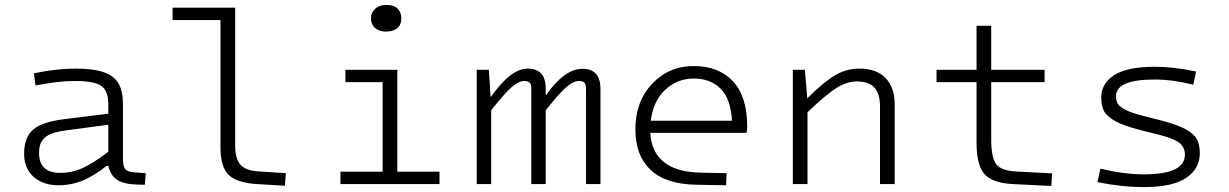

<svg xmlns="http://www.w3.org/2000/svg" viewBox="-20 -741 4950 773"><path d="M475.1 -102.1Q475.1 -71.3 484.4 -60.1Q493.7 -48.8 522 -46.9L566.9 -43.9L563 2.9L530.8 2Q478 0.5 451.7 -16.8Q425.3 -34.2 416 -73.2H409.2Q359.9 -33.7 313.5 -14.4Q267.1 4.9 215.8 4.9Q153.8 4.9 115.5 -28.8Q77.1 -62.5 77.1 -122.1Q77.1 -187.5 113 -218.8Q148.9 -250 237.8 -261.2L416 -283.2V-321.8Q416 -374.5 388.2 -394.8Q360.4 -415 282.2 -415Q216.3 -415 123 -397L116.2 -445.8Q207 -464.8 284.2 -464.8Q357.9 -464.8 399.7 -449.5Q441.4 -434.1 458.3 -403.1Q475.1 -372.1 475.1 -318.8ZM223.1 -44.9Q267.6 -44.9 309.8 -63.2Q352.1 -81.5 416 -129.9V-238.8L244.1 -215.8Q210.9 -211.4 189.2 -203.4Q167.5 -195.3 156.5 -183.1Q145.5 -170.9 141.4 -157.7Q137.2 -144.5 137.2 -126Q137.2 -44.9 223.1 -44.9Z M867.7 -147V-660.2H674.8V-710H926.8V-155.8Q926.8 -100.6 948.7 -77.1Q970.7 -53.7 1022 -50.8L1130.9 -43.9L1127 6.8L1012.7 0Q932.1 -5.4 899.9 -37.6Q867.7 -69.8 867.7 -147Z M1533.7 -613.8Q1507.3 -613.8 1490.5 -627.9Q1473.6 -642.1 1473.6 -668.9Q1473.6 -690.4 1490.7 -705.8Q1507.8 -721.2 1535.6 -721.2Q1564.9 -721.2 1580.3 -706.8Q1595.7 -692.4 1595.7 -666Q1595.7 -641.1 1579.1 -627.4Q1562.5 -613.8 1533.7 -613.8ZM1350.6 -49.8H1520.5V-410.2H1370.6V-460H1579.6V-49.8H1749.5V0H1350.6Z M1948.2 -460 1955.1 -351.1H1956.5Q2036.6 -464.8 2104.5 -464.8Q2140.1 -464.8 2158.7 -445.1Q2177.2 -425.3 2177.2 -381.8V-357.9H2178.2Q2252.9 -463.9 2324.2 -463.9Q2360.4 -463.9 2378.9 -444.6Q2397.5 -425.3 2397.5 -381.8V0H2339.4V-383.8Q2339.4 -400.9 2332.8 -408Q2326.2 -415 2310.5 -415Q2289.6 -415 2261 -391.1Q2232.4 -367.2 2177.2 -296.9V0H2119.1V-384.8Q2119.1 -400.9 2112.5 -408Q2106 -415 2090.3 -415Q2069.3 -415 2041 -391.1Q2012.7 -367.2 1957.5 -296.9V0H1899.4V-460Z M2800.3 -45.9 2905.3 -43.9 2903.3 4.9 2786.1 2.9Q2660.6 1 2599.4 -56.9Q2538.1 -114.7 2538.1 -220.2Q2538.1 -332.5 2605.7 -403.8Q2673.3 -475.1 2772.9 -475.1Q2873.5 -475.1 2930.9 -413.8Q2988.3 -352.5 2988.3 -231Q2988.3 -223.1 2985.8 -206.1H2598.1Q2606.9 -50.3 2800.3 -45.9ZM2772.9 -424.8Q2706.5 -424.8 2658.2 -379.6Q2609.9 -334.5 2600.1 -254.9H2927.2Q2921.9 -343.3 2881.1 -384Q2840.3 -424.8 2772.9 -424.8Z M3220.7 -460 3230 -345.2Q3298.8 -413.1 3343.8 -439Q3388.7 -464.8 3439.9 -464.8Q3509.3 -464.8 3545.7 -426.5Q3582 -388.2 3582 -323.2V0H3522.9V-313Q3522.9 -363.8 3500.5 -388.4Q3478 -413.1 3429.7 -413.1Q3390.1 -413.1 3348.6 -387.5Q3307.1 -361.8 3231 -289.1V0H3171.9V-460Z M3911.6 -167V-410.2H3750.5V-460H3911.6V-637.2H3970.7V-460H4185.5V-410.2H3970.7V-178.2Q3970.7 -106 3991 -79.8Q4011.2 -53.7 4068.8 -50.8L4215.8 -43L4212.4 7.8L4056.6 0Q3975.1 -4.4 3943.4 -40.3Q3911.6 -76.2 3911.6 -167Z M4810.5 -124Q4810.5 -62 4755.9 -24.9Q4701.2 12.2 4585.4 12.2Q4495.6 12.2 4398.4 -7.8L4410.2 -62Q4505.9 -39.1 4585.4 -39.1Q4750.5 -39.1 4750.5 -118.2Q4750.5 -147 4729.5 -164.8Q4708.5 -182.6 4647.5 -198.2L4569.3 -217.8Q4504.4 -234.4 4470.2 -253.4Q4436 -272.5 4424.8 -293.7Q4413.6 -314.9 4413.6 -348.1Q4413.6 -404.8 4465.8 -438.5Q4518.1 -472.2 4629.4 -472.2Q4705.1 -472.2 4795.4 -453.1L4784.2 -399.9Q4700.7 -420.9 4629.4 -420.9Q4473.1 -420.9 4473.1 -354Q4473.1 -335.9 4480 -323.7Q4486.8 -311.5 4510.3 -299.3Q4533.7 -287.1 4577.1 -275.9L4655.3 -255.9Q4719.2 -239.3 4752.9 -220.9Q4786.6 -202.6 4798.6 -180.7Q4810.5 -158.7 4810.5 -124Z"/></svg>

Font: IntelOne Mono Light
Style: Regular
Weight: 300
Designer: Fred Shallcrass
Foundry: Frere-Jones Type LLC
Version: Version 1.200;hotconv 1.1.0;makeotfexe 2.6.0;FJTRelease1.2